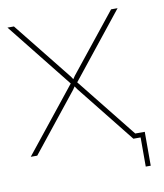

<svg xmlns="http://www.w3.org/2000/svg" viewBox="-75 -581 648 759"><g transform="rotate(-10 249.5 -201.0)"><path d="M449 117V0H420V-19H469V117ZM32 -519 219 -285 227 -273 235 -285 422 -519H448L240 -258L446 0H420L235 -232L227 -244L219 -232L34 0H8L214 -258L6 -519Z"/></g></svg>

Font: Raleway Thin
Style: Regular
Weight: 100
Designer: Matt McInerney, Pablo Impallari, Rodrigo Fuenzalida
Foundry: Matt McInerney, Pablo Impallari, Rodrigo Fuenzalida
Version: Version 4.026